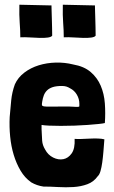

<svg xmlns="http://www.w3.org/2000/svg" viewBox="-20 -780 484 813"><path d="M66 -622Q85 -623 107 -621.5Q129 -620 148.5 -619.5Q168 -619 182.5 -621Q197 -623 201 -629Q201 -644 200.5 -663.5Q200 -683 199.5 -701.5Q199 -720 198.5 -735.5Q198 -751 198 -757L62 -760Q61 -714 63.5 -682.5Q66 -651 66 -622ZM250 -622Q269 -623 291 -621.5Q313 -620 332.5 -619.5Q352 -619 366.5 -621Q381 -623 385 -629Q385 -644 384.5 -663.5Q384 -683 383.5 -701.5Q383 -720 382.5 -735.5Q382 -751 382 -757L246 -760Q245 -714 247.5 -682.5Q250 -651 250 -622ZM424 -259Q427 -301 424 -342Q421 -383 406.5 -417Q392 -451 364 -475Q336 -499 290 -507Q254 -516 216 -515Q178 -514 144 -503.5Q110 -493 83 -472.5Q56 -452 43 -423Q31 -390 27.5 -355.5Q24 -321 21 -284Q19 -243 23 -202Q27 -161 38 -124.5Q49 -88 67 -57.5Q85 -27 112 -8Q136 6 164 10Q192 10 225.5 12Q259 14 291 12Q323 10 350 0Q377 -10 394 -34Q401 -40 405.5 -55.5Q410 -71 413 -92.5Q416 -114 418 -139Q420 -164 422 -190Q411 -193 394 -193.5Q377 -194 358.5 -193Q340 -192 323 -191.5Q306 -191 296 -192Q298 -151 283.5 -130.5Q269 -110 248 -106Q227 -102 205 -113Q183 -124 171 -147Q160 -165 158.5 -184Q157 -203 156 -233V-251Q166 -249 188 -248Q210 -247 237.5 -247Q265 -247 295 -248Q325 -249 351.5 -251Q378 -253 397.5 -255Q417 -257 424 -259ZM316 -341Q316 -333 316 -330.5Q316 -328 310.5 -327.5Q305 -327 292 -328Q279 -329 253 -329Q215 -329 195.5 -328.5Q176 -328 167 -329.5Q158 -331 157.5 -335.5Q157 -340 159 -351Q161 -364 165.5 -376Q170 -388 179 -397Q188 -406 203 -411Q218 -416 242 -416Q253 -416 261 -413.5Q269 -411 277 -406Q295 -397 305.5 -379Q316 -361 316 -341Z"/></svg>

Font: Londrina Solid
Style: Regular
Weight: 400
Designer: Marcelo Magalhaes
Foundry: Marcelo Magalhães
Version: Version 1.002